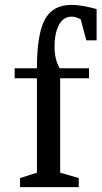

<svg xmlns="http://www.w3.org/2000/svg" viewBox="-20 -765 415 785"><path d="M375 -600H333L310 -686Q290 -697 273 -697Q239 -697 221 -663Q203 -629 203 -575Q203 -521 224 -486H344V-445H226V-59L302 -37V0H62V-37L131 -59V-445H40V-486H131Q131 -624 163 -684.5Q195 -745 273 -745Q313 -745 375 -728Z"/></svg>

Font: Ledger
Style: Regular
Weight: 400
Designer: Denis Masharov
Foundry: Denis Masharov
Version: 1.001